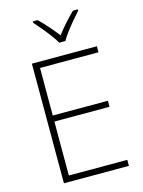

<svg xmlns="http://www.w3.org/2000/svg" viewBox="-138 -1028 827 1107"><g transform="rotate(-15 275.5 -474.0)"><path d="M490 0H102V-714H490V-678H141V-394H470V-358H141V-36H490ZM286 -790Q274 -811 253.5 -838.5Q233 -866 210.5 -893Q188 -920 170 -940V-948H199Q226 -922 254 -890Q282 -858 304 -829Q326 -858 354.5 -890Q383 -922 410 -948H439V-940Q421 -920 398 -893Q375 -866 354.5 -838.5Q334 -811 322 -790Z"/></g></svg>

Font: Noto Sans Thai ExtraLight
Style: Regular
Weight: 200
Designer: Monotype Design Team
Foundry: Monotype Imaging Inc.
Version: Version 2.001; ttfautohint (v1.8.4.7-5d5b)